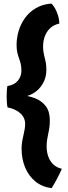

<svg xmlns="http://www.w3.org/2000/svg" viewBox="-20 -814 372 1054"><path d="M263.5 219Q210.5 212 173.8 181.8Q137 151.5 117.8 104.8Q98.5 58 98.5 2Q98.5 -20.5 102.2 -41Q106 -61.5 110.5 -80Q114 -95 116 -108.2Q118 -121.5 118 -133.5Q118 -168 92 -191.8Q66 -215.5 21.5 -224.5Q19 -234 17.8 -251Q16.5 -268 16.5 -284Q16.5 -299.5 17.5 -315.5Q18.5 -331.5 20.5 -341.5Q58.5 -347.5 78 -371Q97.5 -394.5 97.5 -426Q97.5 -448.5 93.5 -464.5Q89.5 -480.5 84 -495Q78.5 -510 74.8 -526.8Q71 -543.5 71 -567.5Q71 -606 82.5 -644.5Q94 -683 117.5 -715.5Q141 -748 177 -769.2Q213 -790.5 261.5 -794.5Q271 -787.5 281.2 -769.8Q291.5 -752 298.5 -729.2Q305.5 -706.5 305.5 -684.5Q275 -678 255.2 -659.2Q235.5 -640.5 226 -614.5Q216.5 -588.5 216.5 -559.5Q216.5 -540 219.2 -525.2Q222 -510.5 225.5 -496Q229.5 -482 232 -466.2Q234.5 -450.5 234.5 -429.5Q234.5 -389 215.5 -355.8Q196.5 -322.5 164 -302.5Q131.5 -282.5 89.5 -281V-292Q133 -289.5 170.2 -275.5Q207.5 -261.5 230.5 -232.2Q253.5 -203 253.5 -154Q253.5 -132 251 -113.8Q248.5 -95.5 244.5 -78.5Q241 -62 238.5 -45.8Q236 -29.5 236 -10.5Q236 20 245.2 45.8Q254.5 71.5 273.2 89Q292 106.5 319.5 112.5Q307 141 293 167.5Q279 194 263.5 219Z"/></svg>

Font: Grandstander Thin
Style: Bold
Weight: 700
Version: Version 1.200